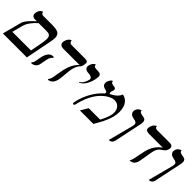

<svg xmlns="http://www.w3.org/2000/svg" viewBox="166 -1504 2456 2456"><g transform="rotate(45 1393.5 -276.0)"><path d="M-14.2 0 55.2 -263.2Q63 -292 101.1 -335.9Q139.2 -379.9 183.1 -417H150.9Q122.1 -417 107.4 -431.2Q92.8 -445.3 92.8 -470.2Q92.8 -478.5 96.2 -490.2Q100.6 -509.3 108.2 -523.7Q115.7 -538.1 123.8 -544.4Q131.8 -550.8 139.2 -554.4Q146.5 -558.1 151.4 -558.6L155.8 -559.1Q155.8 -523.9 193.8 -523.9H351.1Q433.6 -523.9 466.3 -503.7Q499 -483.4 499 -430.2Q499 -403.8 486.8 -340.8L419.9 0ZM215.8 -417Q116.2 -326.2 95.2 -246.1L57.1 -100.1H394L418.9 -231Q434.1 -310.5 434.1 -344.2Q434.1 -385.3 417.2 -401.1Q400.4 -417 360.8 -417Z M931.6 -295.9Q924.3 -262.7 918.9 -190.4Q913.6 -118.2 905.8 -85Q886.2 2 814 12.2L807.6 2Q825.7 -19 833 -48.8Q836.9 -66.9 848.1 -133.8Q859.4 -199.7 864.7 -223.1Q892.1 -341.3 964.8 -408.2H669.9Q639.2 -408.2 622.6 -422.6Q606 -437 606 -460.9Q606 -473.1 607.9 -479Q612.8 -500 621.1 -515.9Q629.4 -531.7 637.7 -539.8Q646 -547.9 653.6 -552.7Q661.1 -557.6 666 -558.6L670.9 -560.1Q670.9 -542 681.4 -529.1Q691.9 -516.1 710 -516.1H956.1Q984.9 -516.1 996.3 -507.8Q1007.8 -499.5 1007.8 -481.9Q1007.8 -471.2 1004.9 -458L1000 -434.1Q997.1 -421.4 988.5 -409.4Q980 -397.5 970.9 -387.7Q961.9 -377.9 950.7 -354Q939.5 -330.1 931.6 -295.9ZM619.6 -159.2Q617.2 -149.4 609.9 -108.4Q602.5 -67.4 600.1 -58.1Q593.3 -27.8 569.8 -8.3Q546.4 11.2 510.7 13.2L505.9 2Q522.9 -11.7 528.8 -41L538.6 -90.8L547.9 -138.2Q560.1 -189.9 585.4 -219Q610.8 -248 647 -248Q657.7 -248 663.1 -244.1L659.7 -231Q646.5 -223.6 635.7 -203.9Q625 -184.1 619.6 -159.2Z M1119.6 -243.2 1115.2 -250Q1167 -282.7 1186.5 -360.8Q1188.5 -368.7 1188.5 -372.1Q1188.5 -391.1 1170.4 -402.3Q1152.3 -413.6 1120.6 -415Q1086.4 -415.5 1067.9 -429.4Q1049.3 -443.4 1049.3 -467.8Q1049.3 -473.1 1051.3 -486.8Q1055.7 -505.4 1063.5 -519.8Q1071.3 -534.2 1078.9 -541.3Q1086.4 -548.3 1093.5 -552.7Q1100.6 -557.1 1105 -558.1L1109.4 -559.1V-554.2Q1109.4 -542.5 1114.5 -535.2Q1119.6 -527.8 1130.6 -525.1Q1141.6 -522.5 1149.4 -521.7Q1157.2 -521 1171.4 -521Q1210.9 -521 1227.1 -510.7Q1243.2 -500.5 1243.2 -471.2Q1243.2 -448.2 1234.4 -411.1Q1230.5 -392.1 1222.9 -371.3Q1215.3 -350.6 1202.1 -325.2Q1189 -299.8 1167.5 -277.6Q1146 -255.4 1119.6 -243.2Z M1623 -533.2Q1666 -525.9 1695.3 -498.3Q1724.6 -470.7 1737.8 -431.4Q1751 -392.1 1751 -342.8Q1751 -302.7 1739.7 -252Q1732.4 -221.7 1716.8 -182.9Q1701.2 -144 1689.9 -121.3Q1678.7 -98.6 1669.9 -83L1623 0H1378.9L1438 -100.1H1644Q1687 -175.8 1703.1 -241.2Q1709 -265.6 1709 -287.1Q1709 -339.8 1679.7 -373.5Q1650.4 -407.2 1600.1 -407.2Q1561 -407.2 1511.2 -378.9Q1461.4 -350.1 1418 -301.8Q1326.7 -199.2 1282.7 -8.8Q1281.7 -4.9 1275.4 0Q1269 4.9 1262.7 4.9Q1251 4.9 1251 -11.2Q1251 -21.5 1255.9 -42Q1280.3 -144.5 1330.6 -231.7Q1380.9 -318.8 1452.1 -380.9Q1454.1 -388.7 1454.1 -393.1Q1454.1 -404.8 1443.8 -410.6Q1433.6 -416.5 1406.7 -422.9Q1383.3 -428.7 1371.1 -443.6Q1358.9 -458.5 1358.9 -479Q1358.9 -485.4 1360.8 -497.1Q1365.2 -514.6 1372.1 -528.1Q1378.9 -541.5 1385.5 -548.3Q1392.1 -555.2 1398.2 -559.1Q1404.3 -563 1408.2 -564L1412.1 -564.9Q1412.6 -554.2 1416.5 -546.6Q1420.4 -539.1 1428 -535.4Q1435.5 -531.7 1441.9 -530.3Q1448.2 -528.8 1457 -527.8Q1467.8 -526.9 1473.9 -525.6Q1480 -524.4 1487.8 -521.5Q1495.6 -518.6 1499.3 -512.5Q1502.9 -506.3 1502.9 -497.1Q1502.9 -488.8 1502 -484.9Q1500 -476.1 1496.6 -467.8Q1493.2 -459.5 1491.7 -453.1Q1490.7 -450.2 1490.7 -442.9Q1490.7 -425.8 1500 -418Q1602.1 -467.8 1623 -533.2Z M1907.2 5.9 1996.6 -335.9Q2000.5 -352.1 2000.5 -365.2Q2000.5 -388.2 1985.6 -397.7Q1970.7 -407.2 1936.5 -413.1Q1904.8 -418.5 1887.2 -435.5Q1869.6 -452.6 1869.6 -478Q1869.6 -488.3 1871.6 -494.1Q1875 -509.8 1883.1 -522.2Q1891.1 -534.7 1900.1 -541.3Q1909.2 -547.9 1917.7 -552.2Q1926.3 -556.6 1932.1 -557.6L1937.5 -559.1V-556.2Q1937.5 -546.9 1942.4 -539.8Q1947.3 -532.7 1956.8 -528.6Q1966.3 -524.4 1972.2 -522.9L1989.3 -519Q2004.4 -516.6 2012.5 -514.9Q2020.5 -513.2 2030.5 -509Q2040.5 -504.9 2045.2 -499.3Q2049.8 -493.7 2053.2 -484.1Q2056.6 -474.6 2056.6 -460.9Q2056.6 -438.5 2048.3 -405.8L1973.6 -50.8Q1970.2 -35.6 1963.6 -24.4Q1957 -13.2 1950 -7.6Q1942.9 -2 1934.3 1.2Q1925.8 4.4 1920.7 5.1Q1915.5 5.9 1910.6 5.9Z M2412.1 -291Q2403.8 -256.3 2393.8 -188Q2383.8 -119.6 2376 -85Q2355.5 1 2288.1 1H2277.3Q2293.9 -17.1 2301.3 -48.8Q2308.6 -80.6 2318.1 -132.1Q2327.6 -183.6 2333 -207Q2365.7 -346.2 2465.3 -413.1H2218.3Q2154.3 -413.1 2154.3 -457Q2154.3 -462.4 2156.2 -474.1Q2161.1 -495.1 2169.4 -511Q2177.7 -526.9 2185.8 -534.7Q2193.8 -542.5 2200.9 -547.4Q2208 -552.2 2212.9 -553.2L2217.3 -554.2Q2217.3 -520 2258.3 -520H2480Q2538.1 -520 2538.1 -478Q2538.1 -471.7 2536.1 -458Q2530.8 -435.5 2518.3 -419.7Q2505.9 -403.8 2491.2 -394Q2476.6 -384.3 2461.4 -373Q2446.3 -361.8 2432.9 -341.3Q2419.4 -320.8 2412.1 -291Z M2629.9 5.9 2719.2 -335.9Q2723.1 -352.1 2723.1 -365.2Q2723.1 -388.2 2708.3 -397.7Q2693.4 -407.2 2659.2 -413.1Q2627.4 -418.5 2609.9 -435.5Q2592.3 -452.6 2592.3 -478Q2592.3 -488.3 2594.2 -494.1Q2597.7 -509.8 2605.7 -522.2Q2613.8 -534.7 2622.8 -541.3Q2631.8 -547.9 2640.4 -552.2Q2648.9 -556.6 2654.8 -557.6L2660.2 -559.1V-556.2Q2660.2 -546.9 2665 -539.8Q2669.9 -532.7 2679.4 -528.6Q2689 -524.4 2694.8 -522.9L2711.9 -519Q2727.1 -516.6 2735.1 -514.9Q2743.2 -513.2 2753.2 -509Q2763.2 -504.9 2767.8 -499.3Q2772.5 -493.7 2775.9 -484.1Q2779.3 -474.6 2779.3 -460.9Q2779.3 -438.5 2771 -405.8L2696.3 -50.8Q2692.9 -35.6 2686.3 -24.4Q2679.7 -13.2 2672.6 -7.6Q2665.5 -2 2657 1.2Q2648.4 4.4 2643.3 5.1Q2638.2 5.9 2633.3 5.9Z"/></g></svg>

Font: Linux Libertine G
Style: Italic
Weight: 400
Italic angle: -12°
Designer: Philipp H. Poll
Foundry: Philipp H. Poll
Version: Version 5.1.3